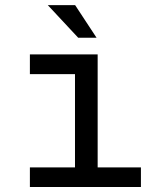

<svg xmlns="http://www.w3.org/2000/svg" viewBox="-20 -745 640 765"><path d="M99.1 -528.3V-449.7H278.8V-78.1H99.1V0H541.5V-78.1H369.1V-528.3ZM364.7 -594.7 279.3 -724.6H170.4L291.5 -594.7Z"/></svg>

Font: RobotoMono Nerd Font
Style: Regular
Weight: 400
Monospace: yes
Designer: Google
Version: Version 3.000;Nerd Fonts 3.2.1